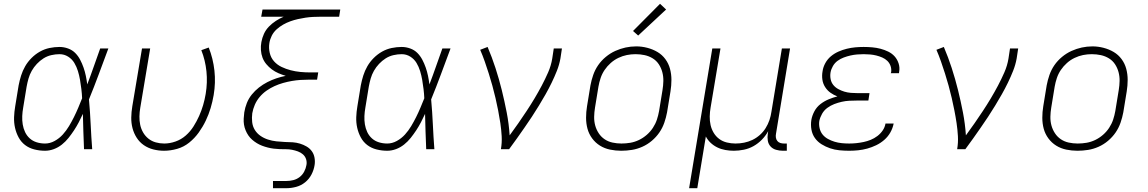

<svg xmlns="http://www.w3.org/2000/svg" viewBox="-20 -785 6040 1010"><path d="M217 8Q188 8 160.5 1Q133 -6 112 -22Q91 -38 78 -62Q65 -86 59 -113Q53 -140 54 -168.5Q55 -197 60 -226L78 -336Q83 -362 91 -387.5Q99 -413 112.5 -436.5Q126 -460 146 -480Q166 -500 190 -513.5Q214 -527 240.5 -532.5Q267 -538 293 -538Q316 -538 338 -530Q360 -522 375.5 -506.5Q391 -491 401.5 -471Q412 -451 419.5 -429.5Q427 -408 431.5 -386Q436 -364 439 -341Q457 -388 473.5 -435.5Q490 -483 507 -530H550Q525 -463 500 -395.5Q475 -328 448 -262Q454 -196 457 -130.5Q460 -65 465 0H422Q420 -46 418.5 -93Q417 -140 416 -186Q406 -164 394.5 -142Q383 -120 369.5 -99.5Q356 -79 340.5 -59.5Q325 -40 305.5 -24.5Q286 -9 263 -0.5Q240 8 217 8ZM217 -30Q243 -30 267.5 -43.5Q292 -57 310.5 -77.5Q329 -98 343 -121.5Q357 -145 369 -169Q381 -193 391.5 -218Q402 -243 412 -268Q411 -292 408 -316.5Q405 -341 401 -364.5Q397 -388 390 -411Q383 -434 371 -454Q359 -474 338.5 -487Q318 -500 293 -500Q272 -500 250 -495Q228 -490 209 -478Q190 -466 174 -449Q158 -432 147 -412.5Q136 -393 130 -372Q124 -351 120 -329L102 -219Q98 -197 97 -174.5Q96 -152 99.5 -130.5Q103 -109 112 -90Q121 -71 136.5 -57Q152 -43 173 -36.5Q194 -30 217 -30Z M843 8Q814 8 786.5 1Q759 -6 736.5 -21.5Q714 -37 699 -60.5Q684 -84 677 -111Q670 -138 670.5 -167Q671 -196 676 -226L727 -530H770L718 -219Q714 -196 713.5 -173Q713 -150 717.5 -128.5Q722 -107 733 -88Q744 -69 761 -55.5Q778 -42 799.5 -36Q821 -30 844 -30Q873 -30 903 -40.5Q933 -51 957 -72Q981 -93 998 -120Q1015 -147 1027.5 -175Q1040 -203 1048.5 -232Q1057 -261 1062 -291Q1072 -351 1066 -409.5Q1060 -468 1039 -521L1078 -535Q1101 -477 1108 -413.5Q1115 -350 1104 -285Q1098 -250 1088 -216.5Q1078 -183 1062.5 -150.5Q1047 -118 1025.5 -88Q1004 -58 975.5 -35Q947 -12 912 -2Q877 8 843 8Z M1416 205V167H1487Q1505 167 1523 162.5Q1541 158 1556 146.5Q1571 135 1580 118Q1589 101 1592 83Q1595 67 1590 52Q1585 37 1573.5 27Q1562 17 1547 11.5Q1532 6 1516.5 3Q1501 0 1484.5 0Q1468 0 1452 -0.5Q1436 -1 1420 -3Q1404 -5 1388.5 -9Q1373 -13 1358.5 -18.5Q1344 -24 1331 -32Q1318 -40 1306.5 -50Q1295 -60 1286.5 -72.5Q1278 -85 1272 -99.5Q1266 -114 1263.5 -129.5Q1261 -145 1262 -161.5Q1263 -178 1265 -194Q1269 -219 1278.5 -243Q1288 -267 1304.5 -287.5Q1321 -308 1342 -324.5Q1363 -341 1386.5 -353Q1410 -365 1434 -373Q1458 -381 1483 -386Q1463 -392 1444.5 -400Q1426 -408 1410 -420Q1394 -432 1381 -447.5Q1368 -463 1361 -481.5Q1354 -500 1352.5 -521.5Q1351 -543 1355 -564Q1359 -586 1368.5 -607Q1378 -628 1394.5 -645Q1411 -662 1431 -675Q1451 -688 1472 -697H1354L1361 -735H1770L1764 -697H1667Q1647 -697 1627 -696Q1607 -695 1587 -692Q1567 -689 1547 -684.5Q1527 -680 1507.5 -673Q1488 -666 1469.5 -655.5Q1451 -645 1435 -630.5Q1419 -616 1409.5 -597Q1400 -578 1397 -558Q1393 -532 1399 -506.5Q1405 -481 1421.5 -462.5Q1438 -444 1461 -433Q1484 -422 1509 -415.5Q1534 -409 1560 -406.5Q1586 -404 1613 -404H1654L1648 -366H1607Q1584 -366 1561 -364.5Q1538 -363 1515 -359Q1492 -355 1469 -348.5Q1446 -342 1424 -332Q1402 -322 1382 -308Q1362 -294 1346 -275Q1330 -256 1320.5 -234Q1311 -212 1307 -189Q1304 -166 1306.5 -143Q1309 -120 1320.5 -101.5Q1332 -83 1350 -70.5Q1368 -58 1389.5 -51Q1411 -44 1434 -41.5Q1457 -39 1480 -38H1481Q1500 -38 1520 -36.5Q1540 -35 1558 -29.5Q1576 -24 1592.5 -14.5Q1609 -5 1620 10Q1631 25 1634.5 44.5Q1638 64 1635 83Q1631 109 1618.5 133Q1606 157 1585 174Q1564 191 1538 198Q1512 205 1487 205Z M2017 8Q1988 8 1960.5 1Q1933 -6 1912 -22Q1891 -38 1878 -62Q1865 -86 1859 -113Q1853 -140 1854 -168.5Q1855 -197 1860 -226L1878 -336Q1883 -362 1891 -387.5Q1899 -413 1912.5 -436.5Q1926 -460 1946 -480Q1966 -500 1990 -513.5Q2014 -527 2040.5 -532.5Q2067 -538 2093 -538Q2116 -538 2138 -530Q2160 -522 2175.5 -506.5Q2191 -491 2201.5 -471Q2212 -451 2219.5 -429.5Q2227 -408 2231.5 -386Q2236 -364 2239 -341Q2257 -388 2273.5 -435.5Q2290 -483 2307 -530H2350Q2325 -463 2300 -395.5Q2275 -328 2248 -262Q2254 -196 2257 -130.5Q2260 -65 2265 0H2222Q2220 -46 2218.5 -93Q2217 -140 2216 -186Q2206 -164 2194.5 -142Q2183 -120 2169.5 -99.5Q2156 -79 2140.5 -59.5Q2125 -40 2105.5 -24.5Q2086 -9 2063 -0.5Q2040 8 2017 8ZM2017 -30Q2043 -30 2067.5 -43.5Q2092 -57 2110.5 -77.5Q2129 -98 2143 -121.5Q2157 -145 2169 -169Q2181 -193 2191.5 -218Q2202 -243 2212 -268Q2211 -292 2208 -316.5Q2205 -341 2201 -364.5Q2197 -388 2190 -411Q2183 -434 2171 -454Q2159 -474 2138.5 -487Q2118 -500 2093 -500Q2072 -500 2050 -495Q2028 -490 2009 -478Q1990 -466 1974 -449Q1958 -432 1947 -412.5Q1936 -393 1930 -372Q1924 -351 1920 -329L1902 -219Q1898 -197 1897 -174.5Q1896 -152 1899.5 -130.5Q1903 -109 1912 -90Q1921 -71 1936.5 -57Q1952 -43 1973 -36.5Q1994 -30 2017 -30Z M2615 0Q2621 -34 2619 -69Q2617 -104 2612 -137.5Q2607 -171 2600.5 -204Q2594 -237 2586.5 -269.5Q2579 -302 2570 -334.5Q2561 -367 2551 -398.5Q2541 -430 2530 -461.5Q2519 -493 2506 -523L2545 -538Q2568 -484 2586.5 -427Q2605 -370 2619.5 -311.5Q2634 -253 2645.5 -193.5Q2657 -134 2661 -73Q2684 -104 2706.5 -136.5Q2729 -169 2750.5 -201.5Q2772 -234 2792 -267.5Q2812 -301 2830 -335Q2848 -369 2863.5 -404.5Q2879 -440 2885 -477L2893 -530H2936L2928 -477Q2922 -444 2909.5 -412.5Q2897 -381 2882 -350Q2867 -319 2850 -289Q2833 -259 2815 -229.5Q2797 -200 2778 -171Q2759 -142 2739 -113.5Q2719 -85 2699 -56.5Q2679 -28 2658 0Z M3248 8Q3218 8 3189 2Q3160 -4 3136 -19Q3112 -34 3095 -57Q3078 -80 3070.5 -107.5Q3063 -135 3063 -165.5Q3063 -196 3068 -226L3086 -336Q3091 -363 3100.5 -390.5Q3110 -418 3126.5 -442Q3143 -466 3166.5 -485.5Q3190 -505 3216.5 -517Q3243 -529 3270.5 -535Q3298 -541 3327 -541Q3356 -541 3385 -533.5Q3414 -526 3438.5 -511.5Q3463 -497 3480 -474Q3497 -451 3504.5 -423Q3512 -395 3512 -365Q3512 -335 3507 -304L3489 -194Q3484 -167 3474.5 -139.5Q3465 -112 3448.5 -88Q3432 -64 3409 -44.5Q3386 -25 3359 -13Q3332 -1 3304 3.5Q3276 8 3248 8ZM3249 -30Q3249 -30 3249 -30Q3249 -30 3249 -30Q3273 -30 3296 -34Q3319 -38 3341 -48.5Q3363 -59 3382 -75.5Q3401 -92 3414.5 -112.5Q3428 -133 3435.5 -155.5Q3443 -178 3447 -201L3465 -311Q3469 -335 3469.5 -359Q3470 -383 3464 -405.5Q3458 -428 3445.5 -447Q3433 -466 3413.5 -478Q3394 -490 3371 -495Q3348 -500 3323 -500Q3300 -500 3277.5 -495.5Q3255 -491 3233 -480.5Q3211 -470 3192.5 -453.5Q3174 -437 3160.5 -417Q3147 -397 3139.5 -374.5Q3132 -352 3128 -329L3110 -219Q3106 -195 3105.5 -171Q3105 -147 3111 -125Q3117 -103 3129.5 -84Q3142 -65 3160.5 -52.5Q3179 -40 3202 -35Q3225 -30 3249 -30ZM3337 -598 3310 -622 3452 -765 3484 -735Z M3605 205 3727 -530H3770L3718 -219Q3714 -196 3713.5 -172.5Q3713 -149 3718 -127Q3723 -105 3734.5 -86Q3746 -67 3763.5 -54Q3781 -41 3803.5 -35.5Q3826 -30 3849 -30Q3872 -30 3894.5 -34.5Q3917 -39 3938 -49Q3959 -59 3977 -75Q3995 -91 4007.5 -111Q4020 -131 4027.5 -153Q4035 -175 4038 -197L4093 -530H4136L4062 -81Q4060 -71 4061.5 -61Q4063 -51 4069 -43.5Q4075 -36 4084.5 -33Q4094 -30 4104 -30H4119V8H4098Q4080 8 4062.5 3Q4045 -2 4033.5 -14.5Q4022 -27 4019 -45Q4016 -63 4019 -81L4021 -95Q4008 -71 3988 -50.5Q3968 -30 3944 -16.5Q3920 -3 3893 2.5Q3866 8 3840 8Q3818 8 3795.5 4Q3773 0 3753.5 -9.5Q3734 -19 3718.5 -33.5Q3703 -48 3693 -67L3648 205Z M4447 8Q4421 8 4395.5 5.5Q4370 3 4346.5 -5Q4323 -13 4302 -26Q4281 -39 4267 -58.5Q4253 -78 4248.5 -103Q4244 -128 4248 -154Q4252 -177 4264 -199.5Q4276 -222 4296 -237.5Q4316 -253 4339 -262.5Q4362 -272 4385 -278Q4366 -285 4349 -297Q4332 -309 4320.5 -327Q4309 -345 4306 -366.5Q4303 -388 4307 -410Q4310 -432 4321.5 -453Q4333 -474 4351 -489Q4369 -504 4390.5 -513.5Q4412 -523 4434.5 -528.5Q4457 -534 4479 -536Q4501 -538 4523 -538Q4546 -538 4568.5 -536Q4591 -534 4612 -528.5Q4633 -523 4652.5 -513.5Q4672 -504 4686 -488.5Q4700 -473 4707 -451.5Q4714 -430 4710 -408Q4710 -406 4709.5 -404Q4709 -402 4709 -400H4666Q4667 -402 4667 -403Q4667 -404 4668 -406Q4670 -423 4664.5 -438.5Q4659 -454 4647.5 -465Q4636 -476 4621 -482.5Q4606 -489 4590 -493Q4574 -497 4557 -498.5Q4540 -500 4523 -500Q4506 -500 4488.5 -498.5Q4471 -497 4453.5 -493Q4436 -489 4418.5 -482.5Q4401 -476 4386 -465Q4371 -454 4361.5 -437.5Q4352 -421 4349 -404Q4346 -386 4349.5 -368.5Q4353 -351 4363.5 -338Q4374 -325 4389.5 -316.5Q4405 -308 4421.5 -303Q4438 -298 4456 -296.5Q4474 -295 4493 -295H4554L4548 -256H4486Q4467 -256 4447.5 -255Q4428 -254 4408 -249.5Q4388 -245 4368.5 -237.5Q4349 -230 4332 -217.5Q4315 -205 4304.5 -186.5Q4294 -168 4290 -149Q4287 -130 4291.5 -110.5Q4296 -91 4307.5 -77Q4319 -63 4335.5 -54Q4352 -45 4370 -39.5Q4388 -34 4407.5 -32Q4427 -30 4447 -30Q4466 -30 4485 -32Q4504 -34 4523 -38Q4542 -42 4560.5 -49.5Q4579 -57 4595.5 -69.5Q4612 -82 4623.5 -99Q4635 -116 4638 -135H4681Q4676 -110 4663.5 -88Q4651 -66 4631.5 -49Q4612 -32 4589 -21Q4566 -10 4542.5 -3.5Q4519 3 4495 5.5Q4471 8 4447 8Z M5015 0Q5021 -34 5019 -69Q5017 -104 5012 -137.5Q5007 -171 5000.5 -204Q4994 -237 4986.5 -269.5Q4979 -302 4970 -334.5Q4961 -367 4951 -398.5Q4941 -430 4930 -461.5Q4919 -493 4906 -523L4945 -538Q4968 -484 4986.5 -427Q5005 -370 5019.5 -311.5Q5034 -253 5045.5 -193.5Q5057 -134 5061 -73Q5084 -104 5106.5 -136.5Q5129 -169 5150.5 -201.5Q5172 -234 5192 -267.5Q5212 -301 5230 -335Q5248 -369 5263.5 -404.5Q5279 -440 5285 -477L5293 -530H5336L5328 -477Q5322 -444 5309.5 -412.5Q5297 -381 5282 -350Q5267 -319 5250 -289Q5233 -259 5215 -229.5Q5197 -200 5178 -171Q5159 -142 5139 -113.5Q5119 -85 5099 -56.5Q5079 -28 5058 0Z M5648 8Q5618 8 5589 2Q5560 -4 5536 -19Q5512 -34 5495 -57Q5478 -80 5470.5 -107.5Q5463 -135 5463 -165.5Q5463 -196 5468 -226L5486 -336Q5491 -363 5500.5 -390.5Q5510 -418 5526.5 -442Q5543 -466 5566.5 -485.5Q5590 -505 5616.5 -517Q5643 -529 5670.5 -535Q5698 -541 5727 -541Q5756 -541 5785 -533.5Q5814 -526 5838.5 -511.5Q5863 -497 5880 -474Q5897 -451 5904.5 -423Q5912 -395 5912 -365Q5912 -335 5907 -304L5889 -194Q5884 -167 5874.5 -139.5Q5865 -112 5848.5 -88Q5832 -64 5809 -44.5Q5786 -25 5759 -13Q5732 -1 5704 3.5Q5676 8 5648 8ZM5649 -30Q5649 -30 5649 -30Q5649 -30 5649 -30Q5673 -30 5696 -34Q5719 -38 5741 -48.5Q5763 -59 5782 -75.5Q5801 -92 5814.5 -112.5Q5828 -133 5835.5 -155.5Q5843 -178 5847 -201L5865 -311Q5869 -335 5869.5 -359Q5870 -383 5864 -405.5Q5858 -428 5845.5 -447Q5833 -466 5813.5 -478Q5794 -490 5771 -495Q5748 -500 5723 -500Q5700 -500 5677.5 -495.5Q5655 -491 5633 -480.5Q5611 -470 5592.5 -453.5Q5574 -437 5560.5 -417Q5547 -397 5539.5 -374.5Q5532 -352 5528 -329L5510 -219Q5506 -195 5505.5 -171Q5505 -147 5511 -125Q5517 -103 5529.5 -84Q5542 -65 5560.5 -52.5Q5579 -40 5602 -35Q5625 -30 5649 -30Z"/></svg>

Font: Iosevka Curly XLtExObl
Style: Regular
Weight: 200
Width: 7
Italic angle: -9°
Monospace: yes
Designer: Belleve Invis
Foundry: Belleve Invis
Version: Version 11.0.1; ttfautohint (v1.8.3)